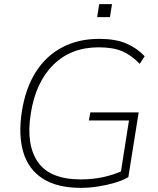

<svg xmlns="http://www.w3.org/2000/svg" viewBox="-20 -901 763 929"><path d="M372 8Q256 8 186.5 -37Q117 -82 92.5 -165.5Q68 -249 86 -363Q104 -475 153.5 -553Q203 -631 281 -672Q359 -713 460 -713Q538 -713 590 -691Q642 -669 680 -629L656 -592Q616 -634 571.5 -653Q527 -672 457 -672Q324 -672 238.5 -588Q153 -504 129 -352Q105 -202 163 -117.5Q221 -33 371 -33Q428 -33 479 -44Q530 -55 578 -77L560 -38L604 -318H410L417 -357H651L601 -44Q574 -28 535 -16.5Q496 -5 453.5 1.5Q411 8 372 8ZM450 -818 460 -881H522L512 -818Z"/></svg>

Font: Mulish ExtraLight ExtraLight
Style: Italic
Weight: 250
Italic angle: -9°
Version: Version 3.603